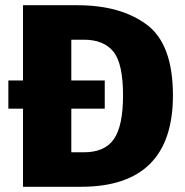

<svg xmlns="http://www.w3.org/2000/svg" viewBox="-20 -715 708 735"><path d="M290 0H68V-299H12V-407H68V-695H276Q442 -695 542 -620.5Q642 -546 642 -350Q642 0 290 0ZM301 -132Q381 -132 416 -182.5Q451 -233 451 -350Q451 -472 414 -517.5Q377 -563 301 -563H253V-407H381V-299H253V-132Z"/></svg>

Font: Trujillo ExtraBold
Style: Regular
Weight: 800
Designer: Fira Sans original fonts by bBox Type GmbH, Carrois Corporate GbR, & Edenspiekermann AG / Changes by Cristiano Sobral
Foundry: Fira Sans original fonts by bBox Type GmbH, Carrois Corporate GbR, & Edenspiekermann AG / Changes by Cristiano Sobral
Version: Version 4.301;July 28, 2020;FontCreator 13.0.0.2655 64-bit